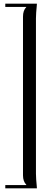

<svg xmlns="http://www.w3.org/2000/svg" viewBox="-20 -801 252 1052"><path d="M106 -710Q106 -744 124 -762V-763H9V-781H182V-776Q177 -726 177 -701V151Q177 176 182 226V231H9V213H124V211Q106 193 106 160Z"/></svg>

Font: Foglihten068fMac
Style: Regular
Weight: 500
Designer: gluk (gluksza@wp.pl)
Foundry: gluk (gluksza@wp.pl)
Version: Version 0.68